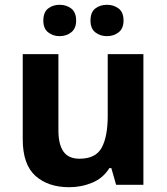

<svg xmlns="http://www.w3.org/2000/svg" viewBox="-20 -772 697 802"><path d="M579 -546V0H465L445 -70H437Q411 -28 365.5 -9Q320 10 269 10Q181 10 128 -37.5Q75 -85 75 -190V-546H224V-227Q224 -169 245 -139Q266 -109 312 -109Q380 -109 405 -155.5Q430 -202 430 -289V-546ZM161 -686Q161 -721 181 -736.5Q201 -752 229 -752Q257 -752 277.5 -736.5Q298 -721 298 -686Q298 -653 277.5 -637Q257 -621 229 -621Q201 -621 181 -637Q161 -653 161 -686ZM358 -686Q358 -721 378 -736.5Q398 -752 427 -752Q455 -752 475.5 -736.5Q496 -721 496 -686Q496 -653 475.5 -637Q455 -621 427 -621Q398 -621 378 -637Q358 -653 358 -686Z"/></svg>

Font: Noto Sans IKEA
Style: Bold
Weight: 600
Designer: Monotype Design Team
Foundry: Monotype Imaging Inc.
Version: Version 2.001